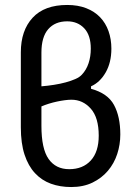

<svg xmlns="http://www.w3.org/2000/svg" viewBox="-20 -757 540 774"><path d="M64 -546Q64 -634 111.5 -685.5Q159 -737 251 -737Q294 -737 327.5 -724Q361 -711 383.5 -687.5Q406 -664 417.5 -631.5Q429 -599 429 -561Q429 -505 406 -465Q383 -425 347 -409V-399Q414 -381 439.5 -334Q465 -287 465 -215Q465 -174 452.5 -136Q440 -98 415 -68.5Q390 -39 353 -21Q316 -3 267 -3Q222 -3 185 -16.5Q148 -30 121 -59Q94 -88 79 -133.5Q64 -179 64 -244ZM346 -561Q346 -615 319.5 -643Q293 -671 251 -671Q202 -671 174.5 -639.5Q147 -608 147 -545V-409Q172 -411 197.5 -415Q223 -419 245 -425Q267 -431 284 -438.5Q301 -446 310 -456Q328 -475 337 -502Q346 -529 346 -561ZM378 -210Q378 -283 346 -319Q314 -355 268 -355Q256 -355 241 -353Q226 -351 209.5 -347.5Q193 -344 177 -339Q161 -334 147 -328V-250Q147 -157 176 -116Q205 -75 259 -75Q314 -75 346 -110Q378 -145 378 -210Z"/></svg>

Font: D2Coding
Style: Regular
Weight: 400
Monospace: yes
Designer: Yong-Rak Park; Jeong-Hwan Yoon; Sang-Min Lee;
Foundry: NHN Corporation
Version: Version 1.3.2; Build 20180524